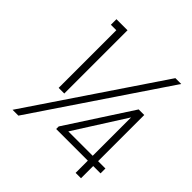

<svg xmlns="http://www.w3.org/2000/svg" viewBox="-198 -898 1047 1047"><g transform="rotate(45 325.0 -375.0)"><path d="M543.5 -94.2H299.3V-113.8L542 -487.8H585V-131.8H641.6V-94.2H585V0H543.5ZM102.1 0H57.1L563 -750H607.9ZM355.5 -131.8H543.5V-427.7ZM108.4 -750H193.8V-262.2H150.4V-707H108.4Z"/></g></svg>

Font: Spartan MB
Style: Regular
Weight: 400
Designer: Matt Bailey, Mirko Velimirovic
Foundry: Matt Bailey
Version: Version 1.005